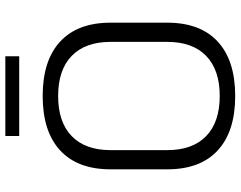

<svg xmlns="http://www.w3.org/2000/svg" viewBox="-111 -780 902 720"><g transform="rotate(-90 340.0 -420.0)"><path d="M65 -244V-456Q65 -580 136 -645.5Q207 -711 340 -711Q473 -711 544 -645.5Q615 -580 615 -456V-244Q615 -120 544 -54.5Q473 11 340 11Q207 11 136 -54.5Q65 -120 65 -244ZM543 -244V-456Q543 -551 490.5 -602Q438 -653 340 -653Q242 -653 189.5 -602Q137 -551 137 -456V-244Q137 -149 189.5 -98Q242 -47 340 -47Q438 -47 490.5 -98Q543 -149 543 -244ZM190 -851H489V-799H190Z"/></g></svg>

Font: KoHo
Style: Regular
Weight: 400
Version: Version 1.000; ttfautohint (v1.6)